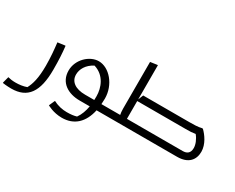

<svg xmlns="http://www.w3.org/2000/svg" viewBox="-180 -1296 2563 2092"><g transform="rotate(30 1102.0 -250.0)"><path d="M337 -440H329L241 -428C251 -341 260 -252 260 -144C260 12 235 97 202 158C159 174 110 180 64 180C27 180 -7 175 -32 168L-52 244V252C-52 253 4 260 56 260C261 260 352 131 352 -148C352 -270 347 -354 337 -440Z M993 -85C995 -108 996 -131 996 -156C996 -329 869 -476 736 -476C623 -476 500 -364 500 -224C500 -71 624 0 768 0H895C884 62 865 117 831 165C797 175 762 180 708 180C656 180 594 168 544 140H536L504 212C504 212 583 260 692 260C847 260 945 166 981 0H1088L1108 -20V-85ZM788 -85C665 -85 592 -138 592 -226C592 -294 631 -366 718 -411C855 -370 904 -239 904 -132C904 -116 904 -100 903 -85Z M2084 -406H2072C2032 -395 1972 -394 1920 -394H1340L1314 -329V-760H1306L1222 -748V-160C1222 -131 1225 -104 1229 -85H1088L1068 -65V0H1994C2132 0 2196 -75 2196 -179C2196 -273 2133 -359 2084 -406ZM2015 -85H1314V-309H1920C1980 -309 2003 -310 2045 -317C2083 -271 2104 -215 2104 -173C2104 -106 2065 -85 2015 -85Z"/></g></svg>

Font: Kufam Arabic Latin Roman Normal
Style: Regular
Weight: 400
Designer: Wael Morcos & Artur Schmal
Version: Version 1.200;PS 001.200;hotconv 1.0.88;makeotf.lib2.5.64775